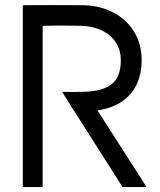

<svg xmlns="http://www.w3.org/2000/svg" viewBox="-20 -754 643 774"><path d="M72 0V-733Q193 -734 314 -733Q380 -732 434 -705Q488 -678 519.5 -628Q551 -578 551 -511Q551 -457 531.5 -415Q512 -373 472.5 -345.5Q433 -318 373 -309L571 0H474L230 -384Q275 -382 319 -384Q394 -386 430.5 -415Q467 -444 467 -511Q467 -552 447 -583Q427 -614 390 -631.5Q353 -649 305 -650Q228 -652 152 -650V0Z"/></svg>

Font: Kreadon
Style: Regular
Weight: 400
Designer: kohakuno
Foundry: StudioGnu
Version: Version 1.000;Glyphs 3.1.2 (3151)